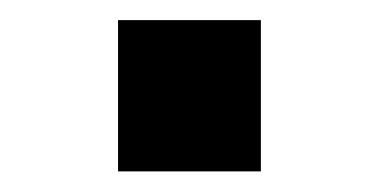

<svg xmlns="http://www.w3.org/2000/svg" viewBox="-20 -428 373 189"><path d="M96.2 -259.3V-408.2H236.8V-259.3Z"/></svg>

Font: Arial
Style: Bold
Weight: 700
Designer: Steve Matteson
Foundry: Ascender Corporation
Version: Version 2.00.3